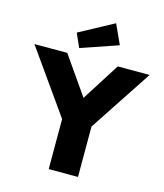

<svg xmlns="http://www.w3.org/2000/svg" viewBox="-145 -1048 983 1148"><g transform="rotate(15 346.5 -473.5)"><path d="M266 0V-349L273 -300L-10 -700H193.3L409.3 -390L311 -393L506 -700H703.3L432.3 -289L447.3 -357V0ZM254.7 -746.3 216.7 -831.7 429.7 -946.7 485.3 -825.3Z"/></g></svg>

Font: Lexend Medium
Style: Regular
Weight: 500
Designer: Bonnie Shaver-Troup, Thomas Jockin
Foundry: Lexend
Version: Version 1.005